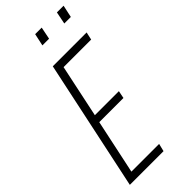

<svg xmlns="http://www.w3.org/2000/svg" viewBox="-274 -909 955 955"><g transform="rotate(-45 203.5 -431.5)"><path d="M10 0 156 -688H394L385 -647H191L132 -368H301L293 -328H123L62 -41H257L247 0ZM347 -798 360 -863H407L393 -798ZM193 -798 207 -863H253L240 -798Z"/></g></svg>

Font: Saira ExtraCondensed ExtraLight
Style: Italic
Weight: 250
Width: 2
Italic angle: -12°
Designer: Hector Gatti with collaboration of the Omnibus-Type team
Foundry: Omnibus-Type
Version: Version 1.101